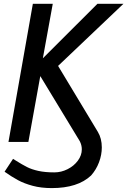

<svg xmlns="http://www.w3.org/2000/svg" viewBox="-20 -745 668 1008"><path d="M152.5 -725H257L205 -439L491.5 -725H628L285 -399L493.5 -53Q514.5 -18.5 514.5 29Q514.5 67.5 500 106.5Q485.5 145.5 458 176.5Q388 242.5 251.5 242.5Q196 242.5 151.5 230.5Q107 218.5 73.8 200.5Q40.5 182.5 4 156.5L48.5 89L60.5 96.5Q97 119.5 121.8 132Q146.5 144.5 181.2 152.2Q216 160 265.5 160Q301.5 160 334.8 143.2Q368 126.5 388.8 98.5Q409.5 70.5 409.5 39Q409.5 17.5 399 -3.5L191.5 -345.5L129 0H24.5Z"/></svg>

Font: JuliaMono
Style: Bold Italic
Weight: 700
Italic angle: -9°
Monospace: yes
Designer: cormullion
Foundry: corm
Version: Version 0.057; ttfautohint (v1.8.4)